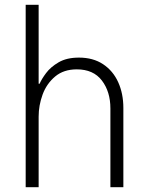

<svg xmlns="http://www.w3.org/2000/svg" viewBox="-20 -780 614 800"><path d="M87 0V-760H141V-431H145Q153 -450 172 -475.5Q191 -501 224.5 -520.5Q258 -540 309 -540Q368 -540 409.5 -512.5Q451 -485 472.5 -437.5Q494 -390 494 -330V0H440V-328Q440 -398 404.5 -444.5Q369 -491 300 -491Q245 -491 209.5 -461Q174 -431 157.5 -386Q141 -341 141 -294V0Z"/></svg>

Font: Be Vietnam Pro ExtraLight
Style: Regular
Weight: 200
Designer: Lam Bao, Tony Le, Vietanh Nguyen
Foundry: Yellow Type Foundry
Version: Version 1.002; ttfautohint (v1.8.3)